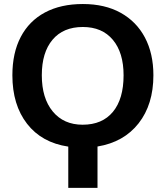

<svg xmlns="http://www.w3.org/2000/svg" viewBox="-20 -718 818 946"><path d="M316.4 207.5V4.4Q185.5 -15.1 113.3 -108.2Q41 -201.2 41 -347.2Q41 -457.5 82.3 -536.1Q123.5 -614.7 201.4 -656.5Q279.3 -698.2 388.2 -698.2Q496.6 -698.2 574.5 -655Q652.3 -611.8 694.1 -533Q735.8 -454.1 735.8 -347.2Q735.8 -203.6 663.1 -110.6Q590.3 -17.6 460.4 3.9V207.5ZM387.2 -103.5Q483.9 -103.5 536.4 -167Q588.9 -230.5 588.9 -347.2Q588.9 -458.5 536.1 -521.7Q483.4 -585 388.2 -585Q291.5 -585 238.8 -522.2Q186 -459.5 186 -347.2Q186 -233.9 240 -168.7Q293.9 -103.5 387.2 -103.5Z"/></svg>

Font: Arimo
Style: Bold
Weight: 700
Designer: Steve Matteson
Foundry: Monotype Imaging Inc.
Version: Version 1.33